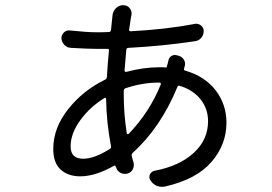

<svg xmlns="http://www.w3.org/2000/svg" viewBox="-20 -680 1040 734"><path d="M460 -342.8Q453.1 -339.8 453.1 -333V-317.4Q453.1 -243.2 464.8 -169.9Q464.8 -168 467.3 -167.5Q469.7 -167 471.7 -168Q551.8 -251 594.7 -357.4Q595.7 -359.4 594.2 -361.8Q592.8 -364.3 589.8 -364.3H586.9Q524.4 -364.3 460 -342.8ZM385.7 -301.8Q385.7 -303.7 383.8 -305.2Q381.8 -306.6 379.9 -305.7Q324.2 -271.5 287.1 -220.7Q250 -169.9 250 -120.1Q250 -73.2 297.9 -73.2Q340.8 -73.2 399.4 -110.4Q406.2 -114.3 404.3 -121.1Q386.7 -213.9 385.7 -301.8ZM624 -449.2Q626 -460 635.3 -465.8Q644.5 -471.7 655.3 -468.8L663.1 -466.8Q676.8 -462.9 683.6 -450.7Q690.4 -438.5 685.5 -424.8Q684.6 -420.9 683.6 -417Q681.6 -412.1 687.5 -410.2Q762.7 -388.7 804.2 -335Q845.7 -281.2 845.7 -210.9Q845.7 -127 788.1 -60.5Q730.5 5.9 610.4 33.2Q604.5 34.2 598.6 34.2Q588.9 34.2 579.1 30.3Q563.5 23.4 554.7 8.8Q547.9 -2 553.2 -13.2Q558.6 -24.4 571.3 -27.3Q665 -44.9 720.2 -95.2Q775.4 -145.5 775.4 -216.8Q775.4 -263.7 747.1 -299.8Q718.8 -335.9 668 -351.6Q661.1 -354.5 658.2 -347.7Q593.8 -191.4 487.3 -95.7Q482.4 -90.8 483.4 -84Q487.3 -69.3 490.2 -59.6Q494.1 -45.9 487.8 -33.2Q481.4 -20.5 467.8 -16.6Q453.1 -12.7 440.4 -19.5Q427.7 -26.4 423.8 -40Q422.9 -42 421.9 -43.9Q420.9 -48.8 417 -46.9Q344.7 -5.9 287.1 -5.9Q240.2 -5.9 211.9 -31.7Q183.6 -57.6 183.6 -110.4Q183.6 -190.4 240.2 -262.2Q296.9 -334 380.9 -375Q387.7 -377.9 388.7 -385.7Q391.6 -439.5 396.5 -486.3Q397.5 -494.1 389.6 -493.2Q376 -493.2 350.6 -493.2Q314.5 -493.2 250 -497.1Q235.4 -498 225.6 -508.8Q215.8 -519.5 214.8 -534.2Q214.8 -546.9 224.6 -556.2Q234.4 -565.4 248 -563.5Q312.5 -556.6 350.6 -556.6Q380.9 -556.6 395.5 -557.6Q403.3 -557.6 404.3 -565.4Q405.3 -578.1 407.7 -598.1Q410.2 -618.2 410.2 -621.1Q410.2 -621.1 410.2 -622.1Q412.1 -637.7 423.8 -649.4Q435.5 -660.2 451.2 -660.2Q451.2 -660.2 451.2 -660.2Q466.8 -660.2 476.1 -648.4Q485.4 -636.7 482.4 -621.1Q480.5 -614.3 479.5 -606Q478.5 -597.7 476.6 -585.9Q474.6 -574.2 473.6 -567.4Q472.7 -564.5 474.6 -562.5Q476.6 -560.5 479.5 -560.5Q614.3 -567.4 725.6 -588.9Q738.3 -590.8 748.5 -582.5Q758.8 -574.2 758.8 -561.5Q758.8 -546.9 749.5 -535.6Q740.2 -524.4 725.6 -522.5Q602.5 -503.9 471.7 -497.1Q463.9 -497.1 462.9 -490.2Q459 -443.4 456.1 -410.2Q456.1 -407.2 458.5 -405.8Q460.9 -404.3 462.9 -405.3Q529.3 -422.9 588.9 -422.9Q608.4 -422.9 617.2 -421.9Q617.2 -422.9 617.2 -423.8Q620.1 -431.6 624 -449.2Z"/></svg>

Font: Gen Jyuu Gothic Regular
Style: Regular
Weight: 400
Designer: [Source Han Sans]
Ryoko NISHIZUKA  (kana & ideographs); Paul D. Hunt (Latin, Greek & Cyrillic); Wenlong ZHANG  (bopomofo
Version: Version 1.002.20150607